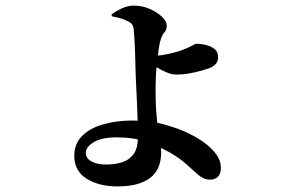

<svg xmlns="http://www.w3.org/2000/svg" viewBox="-20 -604 1040 685"><path d="M398 61Q333 61 289 33.5Q245 6 245 -48Q245 -91 273 -119Q301 -147 348.5 -160.5Q396 -174 452 -174Q517 -174 569.5 -159Q622 -144 653 -128Q683 -114 709 -95Q735 -76 751.5 -53.5Q768 -31 768 -5Q768 17 757 27Q746 37 729 37Q708 37 689 21Q670 5 645.5 -17.5Q621 -40 584 -61Q548 -81 503 -97.5Q458 -114 396 -114Q342 -114 314 -96.5Q286 -79 286 -59Q286 -39 306.5 -28Q327 -17 357 -17Q394 -17 419.5 -26.5Q445 -36 458.5 -57Q472 -78 472 -112Q472 -148 471 -176.5Q470 -205 469 -229Q468 -253 467 -273.5Q466 -294 465 -314Q464 -328 463.5 -355.5Q463 -383 462 -413.5Q461 -444 459.5 -468Q458 -492 457 -500Q456 -510 451.5 -516.5Q447 -523 438 -527Q424 -535 406.5 -539.5Q389 -544 379 -546L378 -553Q395 -565 415.5 -574.5Q436 -584 458 -584Q487 -584 513.5 -572.5Q540 -561 557.5 -544.5Q575 -528 575 -512Q575 -498 567 -489Q559 -480 554 -465Q550 -454 546.5 -431Q543 -408 540 -381Q537 -354 536 -329Q535 -304 535 -289Q535 -271 535.5 -247.5Q536 -224 538 -198.5Q540 -173 543 -146Q547 -120 551 -100.5Q555 -81 555 -59Q555 -37 548.5 -16Q542 5 525 22.5Q508 40 477 50.5Q446 61 398 61ZM609 -338Q593 -338 575 -345.5Q557 -353 540.5 -363Q524 -373 513 -380L512 -409Q521 -408 527.5 -407Q534 -406 541 -406Q555 -406 583 -412Q611 -418 634 -427Q655 -435 666 -441.5Q677 -448 680 -448Q695 -448 713 -444Q731 -440 744.5 -430Q758 -420 758 -400Q758 -387 751.5 -378Q745 -369 728 -361Q719 -358 700.5 -352.5Q682 -347 658 -342.5Q634 -338 609 -338Z"/></svg>

Font: Noto Serif JP ExtraLight
Style: Bold
Weight: 700
Version: Version 2.003-H1;hotconv 1.1.1;makeotfexe 2.6.0